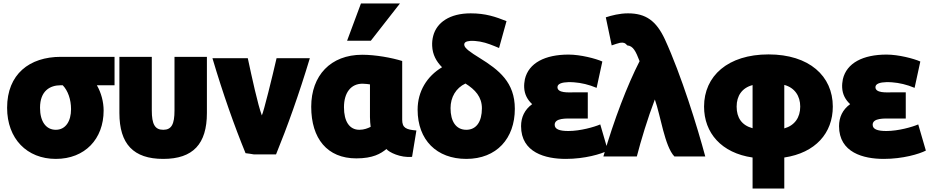

<svg xmlns="http://www.w3.org/2000/svg" viewBox="-20 -878 5363 1108"><path d="M578 -240C578 -76 470 39 302 39C136 39 21 -77 21 -256C21 -450 150 -550 331 -550H641V-386H539C564 -343 578 -290 578 -240ZM390 -248C390 -304 372 -355 342 -386H330C269 -386 211 -354 211 -256C211 -176 246 -129 302 -129C359 -129 390 -179 390 -248Z M922 39C750 39 669 -47 669 -226V-550H856V-241C856 -161 874 -129 922 -129C970 -129 987 -161 987 -241V-550H1174V-226C1174 -47 1094 39 922 39Z M1491 -212C1501 -230 1551 -433 1576 -542H1768C1706 -336 1638 -146 1573 13H1445C1431 10 1411 8 1397 6C1333 -150 1267 -336 1206 -542H1410C1434 -430 1468 -273 1491 -212Z M2210 -18C2177 9 2132 36 2036 36C1869 36 1776 -78 1776 -262C1776 -442 1888 -562 2070 -562C2147 -562 2240 -545 2301 -526V-187C2301 -140 2323 -130 2383 -125L2358 27C2291 34 2224 0 2210 -18ZM2115 -202V-391C2108 -392 2088 -395 2072 -395C2005 -395 1965 -343 1965 -259C1965 -178 1996 -129 2054 -129C2081 -129 2103 -138 2119 -146C2117 -163 2115 -182 2115 -202ZM2120 -643H1983L2063 -858H2288Z M2666 -396C2611 -370 2580 -317 2580 -254C2580 -178 2611 -129 2671 -129C2729 -129 2761 -176 2761 -253C2761 -319 2722 -361 2666 -396ZM2531 -490C2498 -523 2476 -563 2474 -613C2473 -633 2475 -652 2480 -671C2500 -748 2575 -801 2696 -801C2783 -801 2840 -781 2903 -756L2860 -601C2826 -615 2790 -631 2750 -638C2731 -641 2713 -643 2695 -642C2670 -640 2659 -634 2659 -620C2659 -600 2697 -575 2747 -544C2860 -474 2951 -403 2951 -250C2951 -79 2846 39 2671 39C2500 39 2390 -70 2390 -245C2390 -351 2444 -438 2531 -490Z M3260 -122C3329 -122 3409 -145 3444 -160L3488 -9C3449 11 3355 39 3245 39C3128 39 2987 3 2987 -150C2987 -201 3007 -245 3051 -277C3024 -302 3007 -333 3005 -372C3004 -389 3006 -405 3009 -421C3031 -515 3126 -563 3261 -563C3330 -563 3418 -540 3456 -523L3423 -371C3378 -390 3334 -400 3293 -403C3281 -404 3270 -404 3260 -404C3224 -403 3197 -395 3197 -375C3197 -340 3261 -345 3288 -345H3372V-194H3286C3249 -194 3181 -198 3181 -158C3181 -133 3207 -122 3260 -122Z M3759 -304C3718 -197 3678 -65 3655 25H3462C3524 -189 3600 -386 3671 -525C3649 -582 3634 -613 3600 -616C3587 -631 3578 -634 3558 -631C3545 -628 3530 -623 3510 -616L3476 -778C3510 -789 3556 -801 3604 -801C3707 -801 3767 -758 3817 -651C3912 -444 4005 -143 4050 25H3872C3816 -32 3792 -212 3759 -304Z M4415 -564C4650 -564 4786 -439 4786 -263C4786 -110 4686 4 4506 31V210H4323V31C4143 5 4043 -111 4043 -263C4043 -439 4180 -564 4415 -564ZM4598 -263C4598 -324 4566 -372 4506 -388V-137C4566 -154 4598 -200 4598 -263ZM4231 -263C4231 -199 4260 -155 4323 -138V-387C4262 -371 4231 -325 4231 -263Z M5095 -122C5164 -122 5244 -145 5279 -160L5323 -9C5284 11 5190 39 5080 39C4963 39 4822 3 4822 -150C4822 -201 4842 -245 4886 -277C4859 -302 4842 -333 4840 -372C4839 -389 4841 -405 4844 -421C4866 -515 4961 -563 5096 -563C5165 -563 5253 -540 5291 -523L5258 -371C5213 -390 5169 -400 5128 -403C5116 -404 5105 -404 5095 -404C5059 -403 5032 -395 5032 -375C5032 -340 5096 -345 5123 -345H5207V-194H5121C5084 -194 5016 -198 5016 -158C5016 -133 5042 -122 5095 -122Z"/></svg>

Font: Repo Black
Style: Regular
Weight: 900
Designer: Stefan Peev
Foundry: Context Ltd
Version: Version 1.502